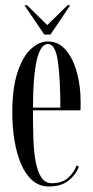

<svg xmlns="http://www.w3.org/2000/svg" viewBox="-20 -680 344 711"><path d="M161 10.5Q125 10.5 99.2 -12.5Q73.5 -35.5 57.2 -74.5Q41 -113.5 33.2 -162.5Q25.5 -211.5 25.5 -263Q25.5 -352.5 44.5 -411Q63.5 -469.5 93.8 -498Q124 -526.5 157.5 -526.5Q197 -526.5 224 -494.5Q251 -462.5 264.8 -411.8Q278.5 -361 278.5 -304Q278.5 -296 278.5 -288Q278.5 -280 278 -271.5H102V-270.5Q102 -217.5 103.5 -169.2Q105 -121 111.8 -83.2Q118.5 -45.5 132.8 -23.5Q147 -1.5 172 -1.5Q210.5 -1.5 233 -22.2Q255.5 -43 263.5 -67.5L272 -62.5Q261 -33 233.8 -11.2Q206.5 10.5 161 10.5ZM157.5 -517Q103 -517 102 -281.5H203.5Q203.5 -390.5 194.2 -453.8Q185 -517 157.5 -517ZM144 -552 70.5 -660.5H80.5L155 -587L230 -660.5H240L167 -552Z"/></svg>

Font: Imbue 100pt
Style: Regular
Weight: 400
Designer: Tyler Finck
Foundry: Etcetera Type Company
Version: Version 1.102; ttfautohint (v1.8.3)